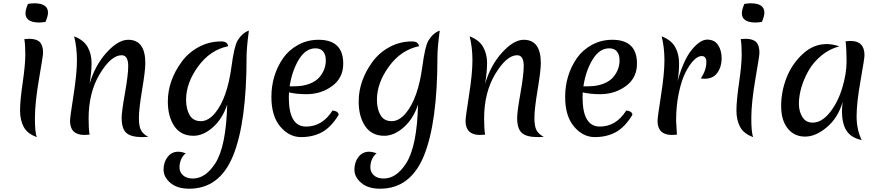

<svg xmlns="http://www.w3.org/2000/svg" viewBox="-20 -819 5354 1168"><path d="M128 -581Q146 -583 157 -583Q202 -583 222 -563Q242 -543 242 -497Q242 -482 217.5 -339.5Q193 -197 192.5 -104.5Q192 -12 204 15Q147 -5 124.5 -46.5Q102 -88 102 -147Q102 -206 118 -316Q134 -426 134 -487Q134 -548 128 -581ZM219 -682Q135 -682 135 -739Q135 -759 150 -795Q172 -799 188 -799Q272 -799 272 -742Q272 -722 257 -686Q235 -682 219 -682Z M864 -435Q864 -389 844.5 -272.5Q825 -156 825 -103Q825 -50 838 -26.5Q851 -3 882 14Q869 15 845 15Q777 15 748.5 -10.5Q720 -36 720 -102Q720 -139 740 -251.5Q760 -364 760 -417Q760 -483 720 -483Q656 -483 587.5 -370Q519 -257 519 -98Q519 -35 525 0Q499 2 494 2Q406 2 406 -84Q406 -104 427 -238Q448 -372 448 -451.5Q448 -531 431 -598Q490 -575 513.5 -532.5Q537 -490 537 -435.5Q537 -381 525 -309Q558 -422 628.5 -499.5Q699 -577 760 -577Q864 -577 864 -435Z M1326 -567Q1364 -567 1368 -538Q1258 -515 1185 -414.5Q1112 -314 1112 -212Q1112 -156 1133.5 -119Q1155 -82 1201.5 -82Q1248 -82 1289 -132Q1362 -221 1388 -412Q1404 -535 1425 -572Q1453 -618 1494 -633Q1480 -527 1480 -473Q1480 -73 1398 128Q1316 329 1131 329Q1058 329 1016.5 293.5Q975 258 975 213Q975 168 999.5 136Q1024 104 1064 104Q1086 104 1110 114Q1094 125 1083 148Q1072 171 1072 199.5Q1072 228 1093.5 247.5Q1115 267 1153 267Q1191 267 1225 244.5Q1259 222 1290 174Q1356 70 1362 -183Q1334 -97 1275.5 -45Q1217 7 1157 7Q1080 7 1040.5 -51.5Q1001 -110 1001 -201Q1001 -328 1085 -443Q1125 -498 1188 -532.5Q1251 -567 1326 -567Z M1899 -525Q1839 -525 1797.5 -456Q1756 -387 1742 -294H1770Q1823 -294 1862 -309Q1901 -324 1922 -348Q1962 -394 1962 -452Q1962 -485 1946.5 -505Q1931 -525 1899 -525ZM1631 -229Q1631 -361 1702 -465Q1737 -515 1793.5 -546Q1850 -577 1918 -577Q2068 -577 2068 -432Q2068 -345 2000.5 -295.5Q1933 -246 1844 -246Q1785 -246 1738 -257Q1737 -247 1737 -226Q1737 -49 1842 -49Q1941 -49 2003 -147Q2040 -142 2040 -120Q1994 -45 1939 -15Q1884 15 1811.5 15Q1739 15 1685 -49Q1631 -113 1631 -229Z M2487 -567Q2525 -567 2529 -538Q2419 -515 2346 -414.5Q2273 -314 2273 -212Q2273 -156 2294.5 -119Q2316 -82 2362.5 -82Q2409 -82 2450 -132Q2523 -221 2549 -412Q2565 -535 2586 -572Q2614 -618 2655 -633Q2641 -527 2641 -473Q2641 -73 2559 128Q2477 329 2292 329Q2219 329 2177.5 293.5Q2136 258 2136 213Q2136 168 2160.5 136Q2185 104 2225 104Q2247 104 2271 114Q2255 125 2244 148Q2233 171 2233 199.5Q2233 228 2254.5 247.5Q2276 267 2314 267Q2352 267 2386 244.5Q2420 222 2451 174Q2517 70 2523 -183Q2495 -97 2436.5 -45Q2378 7 2318 7Q2241 7 2201.5 -51.5Q2162 -110 2162 -201Q2162 -328 2246 -443Q2286 -498 2349 -532.5Q2412 -567 2487 -567Z M3270 -435Q3270 -389 3250.5 -272.5Q3231 -156 3231 -103Q3231 -50 3244 -26.5Q3257 -3 3288 14Q3275 15 3251 15Q3183 15 3154.5 -10.5Q3126 -36 3126 -102Q3126 -139 3146 -251.5Q3166 -364 3166 -417Q3166 -483 3126 -483Q3062 -483 2993.5 -370Q2925 -257 2925 -98Q2925 -35 2931 0Q2905 2 2900 2Q2812 2 2812 -84Q2812 -104 2833 -238Q2854 -372 2854 -451.5Q2854 -531 2837 -598Q2896 -575 2919.5 -532.5Q2943 -490 2943 -435.5Q2943 -381 2931 -309Q2964 -422 3034.5 -499.5Q3105 -577 3166 -577Q3270 -577 3270 -435Z M3686 -525Q3626 -525 3584.5 -456Q3543 -387 3529 -294H3557Q3610 -294 3649 -309Q3688 -324 3709 -348Q3749 -394 3749 -452Q3749 -485 3733.5 -505Q3718 -525 3686 -525ZM3418 -229Q3418 -361 3489 -465Q3524 -515 3580.5 -546Q3637 -577 3705 -577Q3855 -577 3855 -432Q3855 -345 3787.5 -295.5Q3720 -246 3631 -246Q3572 -246 3525 -257Q3524 -247 3524 -226Q3524 -49 3629 -49Q3728 -49 3790 -147Q3827 -142 3827 -120Q3781 -45 3726 -15Q3671 15 3598.5 15Q3526 15 3472 -49Q3418 -113 3418 -229Z M4268 -340Q4252 -340 4243 -342Q4277 -391 4277 -442Q4277 -478 4248 -478Q4225 -478 4199 -451Q4173 -424 4149 -376Q4125 -328 4109 -251Q4093 -174 4093 -85Q4093 -75 4098 0Q4072 2 4068 2Q3980 2 3980 -84Q3980 -104 4001 -238Q4022 -372 4022 -451.5Q4022 -531 4005 -598Q4064 -575 4087.5 -532.5Q4111 -490 4111 -433.5Q4111 -377 4102 -325Q4138 -455 4188.5 -516.5Q4239 -578 4282.5 -578Q4326 -578 4348 -545.5Q4370 -513 4370 -463Q4370 -413 4344 -376.5Q4318 -340 4268 -340Z M4486 -581Q4504 -583 4515 -583Q4560 -583 4580 -563Q4600 -543 4600 -497Q4600 -482 4575.5 -339.5Q4551 -197 4550.5 -104.5Q4550 -12 4562 15Q4505 -5 4482.5 -46.5Q4460 -88 4460 -147Q4460 -206 4476 -316Q4492 -426 4492 -487Q4492 -548 4486 -581ZM4577 -682Q4493 -682 4493 -739Q4493 -759 4508 -795Q4530 -799 4546 -799Q4630 -799 4630 -742Q4630 -722 4615 -686Q4593 -682 4577 -682Z M4923 -73Q4979 -73 5028 -134.5Q5077 -196 5103.5 -283.5Q5130 -371 5130 -445.5Q5130 -520 5124 -568Q5148 -570 5154 -570Q5239 -570 5239 -483Q5239 -464 5215 -328.5Q5191 -193 5191 -111.5Q5191 -30 5222 33Q5159 20 5130.5 -22.5Q5102 -65 5102 -145Q5102 -159 5106 -199Q5079 -104 5011 -46Q4943 12 4877.5 12Q4812 12 4772 -37.5Q4732 -87 4732 -174.5Q4732 -262 4764.5 -345.5Q4797 -429 4862.5 -490Q4928 -551 5009 -551Q5044 -551 5086 -537Q5027 -522 4978 -482Q4929 -442 4900 -391.5Q4871 -341 4855.5 -288.5Q4840 -236 4840 -188Q4840 -140 4861.5 -106.5Q4883 -73 4923 -73Z"/></svg>

Font: Merienda
Style: Regular
Weight: 400
Designer: Eduardo Rodriguez Tunni
Foundry: Eduardo Rodriguez Tunni
Version: Version 1.001